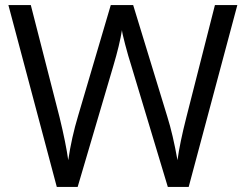

<svg xmlns="http://www.w3.org/2000/svg" viewBox="-20 -734 966 754"><path d="M824 -714 712 -274Q686 -172 677 -105Q659 -206 637 -276L503 -714H415L287 -280Q261 -194 248 -105Q239 -170 214 -273L101 -714H13L203 0H285L425 -475Q450 -559 459 -616Q459 -607 471.5 -559.5Q484 -512 495 -478L639 0H721L912 -714Z"/></svg>

Font: OpenSansMMV
Style: Regular
Weight: 400
Designer: Steve Matteson
Foundry: Ascender Corporation
Version: Version 4.000